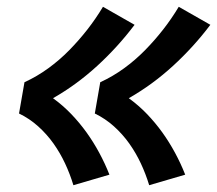

<svg xmlns="http://www.w3.org/2000/svg" viewBox="-20 -628 640 565"><path d="M419 -83Q409 -116 394.5 -147Q380 -178 360.5 -205.5Q341 -233 315.5 -256Q290 -279 259 -294L275 -386Q312 -403 345 -427Q378 -451 406.5 -480Q435 -509 460 -541Q485 -573 506 -608L599 -555Q550 -490 489.5 -434.5Q429 -379 359 -339Q388 -318 412.5 -292.5Q437 -267 457.5 -238.5Q478 -210 495 -178.5Q512 -147 525 -114ZM196 -83Q186 -116 171.5 -147Q157 -178 137.5 -205.5Q118 -233 92.5 -256Q67 -279 36 -294L52 -386Q89 -403 122 -427Q155 -451 183.5 -480Q212 -509 237 -541Q262 -573 283 -608L376 -555Q327 -490 266.5 -434.5Q206 -379 136 -339Q165 -318 189.5 -292.5Q214 -267 234.5 -238.5Q255 -210 272 -178.5Q289 -147 302 -114Z"/></svg>

Font: Iosevka Curly Heavy Extended
Style: Italic
Weight: 900
Width: 7
Italic angle: -9°
Monospace: yes
Designer: Belleve Invis
Foundry: Belleve Invis
Version: Version 11.1.0; ttfautohint (v1.8.3)